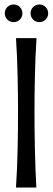

<svg xmlns="http://www.w3.org/2000/svg" viewBox="-20 -842 236 862"><path d="M144 -670.9Q141.1 -629.4 139.4 -585.9Q137.7 -542.5 136.7 -499.5Q135.7 -456.5 135.3 -415Q134.8 -373.5 134.8 -335.9Q134.8 -298.3 135.3 -256.8Q135.7 -215.3 136.7 -172.1Q137.7 -128.9 139.2 -85.2Q140.6 -41.5 143.1 0H51.8Q54.7 -41.5 56.4 -85.2Q58.1 -128.9 59.1 -172.1Q60.1 -215.3 60.5 -256.8Q61 -298.3 61 -335.9Q61 -373.5 60.5 -415Q60.1 -456.5 59.1 -499.5Q58.1 -542.5 56.4 -585.9Q54.7 -629.4 51.8 -670.9ZM1.5 -782.2Q1.5 -798.8 12.9 -810.3Q24.4 -821.8 41 -821.8Q57.6 -821.8 69.1 -810.3Q80.6 -798.8 80.6 -782.2Q80.6 -765.6 69.1 -754.2Q57.6 -742.7 41 -742.7Q24.4 -742.7 12.9 -754.2Q1.5 -765.6 1.5 -782.2ZM117.2 -782.2Q117.2 -798.8 128.7 -810.3Q140.1 -821.8 156.7 -821.8Q173.3 -821.8 184.8 -810.3Q196.3 -798.8 196.3 -782.2Q196.3 -765.6 184.8 -754.2Q173.3 -742.7 156.7 -742.7Q140.1 -742.7 128.7 -754.2Q117.2 -765.6 117.2 -782.2Z"/></svg>

Font: Crushed
Style: Regular
Weight: 400
Width: 3
Designer: Astigmatic (AOETI)
Foundry: Astigmatic (AOETI)
Version: Version 001.001